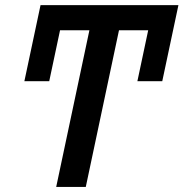

<svg xmlns="http://www.w3.org/2000/svg" viewBox="-20 -734 721 754"><path d="M200.7 0 331.1 -615.2H215.8L173.3 -415H75.7L139.2 -713.9H680.7L617.2 -415H519.5L562 -615.2H447.3L316.9 0Z"/></svg>

Font: Open Sans SemiBold
Style: Italic
Weight: 600
Italic angle: -12°
Designer: Monotype Design Team
Foundry: Monotype Imaging Inc.
Version: Version 3.003; ttfautohint (v1.8.4)